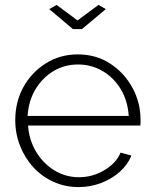

<svg xmlns="http://www.w3.org/2000/svg" viewBox="-20 -750 623 780"><path d="M299 10Q244 10 197 -11.5Q150 -33 115.5 -70.5Q81 -108 61.5 -157.5Q42 -207 42 -262Q42 -336 75 -396Q108 -456 166 -492.5Q224 -529 296 -529Q370 -529 427 -492Q484 -455 517.5 -394.5Q551 -334 551 -262Q551 -256 551 -250Q551 -244 550 -240H94Q98 -181 127 -133Q156 -85 201.5 -57.5Q247 -30 301 -30Q355 -30 403 -58Q451 -86 470 -130L514 -118Q499 -81 466.5 -52Q434 -23 390.5 -6.5Q347 10 299 10ZM92 -279H503Q499 -340 471 -387Q443 -434 397.5 -461Q352 -488 297 -488Q242 -488 197 -461Q152 -434 124 -387Q96 -340 92 -279ZM210 -730 295 -667 380 -730 410 -713 313 -632H276L180 -713Z"/></svg>

Font: Raleway Thin Light
Style: Regular
Weight: 300
Version: Version 4.026